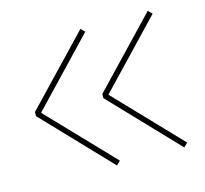

<svg xmlns="http://www.w3.org/2000/svg" viewBox="-79 -608 718 672"><g transform="rotate(-15 280.0 -271.5)"><path d="M37 -264V-279L266 -519L280 -505L57 -271L280 -38L266 -24ZM281 -264V-279L510 -519L524 -505L301 -271L524 -38L510 -24Z"/></g></svg>

Font: Georama Extended Thin
Style: Regular
Weight: 100
Width: 7
Designer: Jean-Baptiste Levee
Foundry: Production Type
Version: Version 1.000